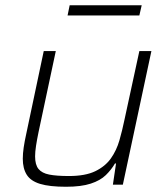

<svg xmlns="http://www.w3.org/2000/svg" viewBox="-20 -705 643 733"><path d="M232 8Q169 8 133 -3Q97 -14 82 -38Q67 -62 67 -99Q67 -119 70.5 -142.5Q74 -166 80 -193L147 -510H193L127 -200Q121 -171 117.5 -148Q114 -125 114 -108Q114 -76 127 -60Q140 -44 168 -38.5Q196 -33 243 -33Q306 -33 344 -51.5Q382 -70 403.5 -100.5Q425 -131 436 -169.5Q447 -208 455 -247L512 -510H558L449 0H411L423 -81H419Q405 -57 384 -36.5Q363 -16 326.5 -4Q290 8 232 8ZM238 -646 246 -685H521L512 -646Z"/></svg>

Font: Saira Thin ExtraLight
Style: Italic
Weight: 250
Italic angle: -12°
Version: Version 1.101